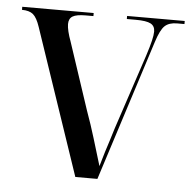

<svg xmlns="http://www.w3.org/2000/svg" viewBox="-44 -580 624 624"><g transform="rotate(5 268.0 -268.0)"><path d="M63 -475Q53 -505 40.5 -515.5Q28 -526 4 -526V-536H237V-526H212Q182 -526 169.5 -518.5Q157 -511 157 -493Q157 -483 160.5 -468.5Q164 -454 170 -438L243 -218Q259 -174 272 -131Q285 -88 299 -42Q307 -70 313 -89.5Q319 -109 325 -127Q331 -145 338 -169L419 -413Q429 -444 433.5 -463Q438 -482 438 -493Q438 -511 424 -518.5Q410 -526 375 -526H346V-536H534V-526H510Q484 -526 470 -513Q456 -500 443 -459L296 0H224Z"/></g></svg>

Font: Noto Serif Display SemiCondensed
Style: Regular
Weight: 400
Width: 4
Designer: Monotype Design Team
Foundry: Monotype Imaging Inc.
Version: Version 2.009